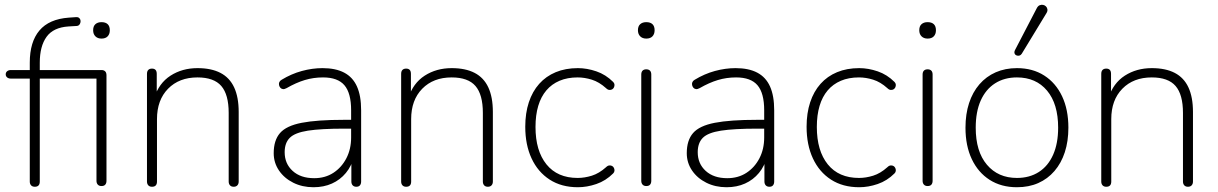

<svg xmlns="http://www.w3.org/2000/svg" viewBox="-20 -778 5111 806"><path d="M126 6Q116 6 110.5 0Q105 -6 105 -16V-448H26Q16 -448 10 -453Q4 -458 4 -466Q4 -474 10 -479Q16 -484 26 -484H115L105 -473V-515Q105 -602 145.5 -650Q186 -698 269 -704L298 -706Q306 -707 311 -703.5Q316 -700 317.5 -694.5Q319 -689 317.5 -683Q316 -677 312 -673Q308 -669 302 -669L268 -667Q204 -663 175.5 -623.5Q147 -584 147 -515V-470L139 -484H406Q416 -484 421.5 -478.5Q427 -473 427 -462V-19Q427 -9 422 -3Q417 3 406 3Q396 3 390.5 -3Q385 -9 385 -19V-448H147V-16Q147 6 126 6ZM406 -616Q390 -616 380.5 -625.5Q371 -635 371 -651Q371 -668 380.5 -676.5Q390 -685 406 -685Q423 -685 432 -676.5Q441 -668 441 -651Q441 -635 432 -625.5Q423 -616 406 -616Z M618 6Q608 6 602.5 0Q597 -6 597 -16V-468Q597 -479 602.5 -484.5Q608 -490 618 -490Q628 -490 633 -484.5Q638 -479 638 -468V-366H627Q647 -429 696 -460.5Q745 -492 809 -492Q867 -492 905.5 -472Q944 -452 963 -411Q982 -370 982 -308V-16Q982 -6 976.5 0Q971 6 961 6Q951 6 945.5 0Q940 -6 940 -16V-304Q940 -381 909 -417Q878 -453 809 -453Q732 -453 685.5 -405.5Q639 -358 639 -278V-16Q639 6 618 6Z M1296 8Q1249 8 1211 -11Q1173 -30 1151 -62.5Q1129 -95 1129 -135Q1129 -189 1155.5 -219.5Q1182 -250 1246.5 -262.5Q1311 -275 1424 -275H1465V-238H1426Q1327 -238 1272.5 -229.5Q1218 -221 1196.5 -199.5Q1175 -178 1175 -139Q1175 -91 1208.5 -60.5Q1242 -30 1299 -30Q1345 -30 1379.5 -52.5Q1414 -75 1434 -113.5Q1454 -152 1454 -201V-315Q1454 -387 1426 -420Q1398 -453 1336 -453Q1296 -453 1259.5 -442Q1223 -431 1183 -408Q1174 -403 1167.5 -404Q1161 -405 1157 -409.5Q1153 -414 1151.5 -420.5Q1150 -427 1152.5 -433Q1155 -439 1162 -443Q1203 -468 1247 -480Q1291 -492 1334 -492Q1389 -492 1425 -473Q1461 -454 1478.5 -415Q1496 -376 1496 -315V-16Q1496 -6 1491 0Q1486 6 1476 6Q1466 6 1460.5 0Q1455 -6 1455 -16V-121H1466Q1456 -81 1432 -52Q1408 -23 1373.5 -7.5Q1339 8 1296 8Z M1685 6Q1675 6 1669.5 0Q1664 -6 1664 -16V-468Q1664 -479 1669.5 -484.5Q1675 -490 1685 -490Q1695 -490 1700 -484.5Q1705 -479 1705 -468V-366H1694Q1714 -429 1763 -460.5Q1812 -492 1876 -492Q1934 -492 1972.5 -472Q2011 -452 2030 -411Q2049 -370 2049 -308V-16Q2049 -6 2043.5 0Q2038 6 2028 6Q2018 6 2012.5 0Q2007 -6 2007 -16V-304Q2007 -381 1976 -417Q1945 -453 1876 -453Q1799 -453 1752.5 -405.5Q1706 -358 1706 -278V-16Q1706 6 1685 6Z M2406 8Q2337 8 2287.5 -24Q2238 -56 2211.5 -113Q2185 -170 2185 -246Q2185 -303 2200 -348.5Q2215 -394 2243.5 -426Q2272 -458 2313 -475Q2354 -492 2406 -492Q2444 -492 2483.5 -478.5Q2523 -465 2554 -434Q2559 -429 2559.5 -423Q2560 -417 2557.5 -411.5Q2555 -406 2550 -403Q2545 -400 2538 -400.5Q2531 -401 2524 -408Q2495 -434 2464.5 -443.5Q2434 -453 2405 -453Q2362 -453 2329 -439Q2296 -425 2273.5 -398.5Q2251 -372 2239.5 -333.5Q2228 -295 2228 -245Q2228 -145 2274 -88Q2320 -31 2405 -31Q2434 -31 2464.5 -40.5Q2495 -50 2524 -76Q2531 -83 2538 -83.5Q2545 -84 2550 -81Q2555 -78 2557.5 -72.5Q2560 -67 2559.5 -61Q2559 -55 2554 -50Q2523 -19 2483.5 -5.5Q2444 8 2406 8Z M2693 3Q2683 3 2677.5 -3Q2672 -9 2672 -19V-465Q2672 -476 2677.5 -481.5Q2683 -487 2693 -487Q2703 -487 2708.5 -481.5Q2714 -476 2714 -465V-19Q2714 -9 2709 -3Q2704 3 2693 3ZM2693 -616Q2677 -616 2667.5 -625.5Q2658 -635 2658 -651Q2658 -668 2667.5 -676.5Q2677 -685 2693 -685Q2710 -685 2719 -676.5Q2728 -668 2728 -651Q2728 -635 2719 -625.5Q2710 -616 2693 -616Z M3030 8Q2983 8 2945 -11Q2907 -30 2885 -62.5Q2863 -95 2863 -135Q2863 -189 2889.5 -219.5Q2916 -250 2980.5 -262.5Q3045 -275 3158 -275H3199V-238H3160Q3061 -238 3006.5 -229.5Q2952 -221 2930.5 -199.5Q2909 -178 2909 -139Q2909 -91 2942.5 -60.5Q2976 -30 3033 -30Q3079 -30 3113.5 -52.5Q3148 -75 3168 -113.5Q3188 -152 3188 -201V-315Q3188 -387 3160 -420Q3132 -453 3070 -453Q3030 -453 2993.5 -442Q2957 -431 2917 -408Q2908 -403 2901.5 -404Q2895 -405 2891 -409.5Q2887 -414 2885.5 -420.5Q2884 -427 2886.5 -433Q2889 -439 2896 -443Q2937 -468 2981 -480Q3025 -492 3068 -492Q3123 -492 3159 -473Q3195 -454 3212.5 -415Q3230 -376 3230 -315V-16Q3230 -6 3225 0Q3220 6 3210 6Q3200 6 3194.5 0Q3189 -6 3189 -16V-121H3200Q3190 -81 3166 -52Q3142 -23 3107.5 -7.5Q3073 8 3030 8Z M3587 8Q3518 8 3468.5 -24Q3419 -56 3392.5 -113Q3366 -170 3366 -246Q3366 -303 3381 -348.5Q3396 -394 3424.5 -426Q3453 -458 3494 -475Q3535 -492 3587 -492Q3625 -492 3664.5 -478.5Q3704 -465 3735 -434Q3740 -429 3740.5 -423Q3741 -417 3738.5 -411.5Q3736 -406 3731 -403Q3726 -400 3719 -400.5Q3712 -401 3705 -408Q3676 -434 3645.5 -443.5Q3615 -453 3586 -453Q3543 -453 3510 -439Q3477 -425 3454.5 -398.5Q3432 -372 3420.5 -333.5Q3409 -295 3409 -245Q3409 -145 3455 -88Q3501 -31 3586 -31Q3615 -31 3645.5 -40.5Q3676 -50 3705 -76Q3712 -83 3719 -83.5Q3726 -84 3731 -81Q3736 -78 3738.5 -72.5Q3741 -67 3740.5 -61Q3740 -55 3735 -50Q3704 -19 3664.5 -5.5Q3625 8 3587 8Z M3874 3Q3864 3 3858.5 -3Q3853 -9 3853 -19V-465Q3853 -476 3858.5 -481.5Q3864 -487 3874 -487Q3884 -487 3889.5 -481.5Q3895 -476 3895 -465V-19Q3895 -9 3890 -3Q3885 3 3874 3ZM3874 -616Q3858 -616 3848.5 -625.5Q3839 -635 3839 -651Q3839 -668 3848.5 -676.5Q3858 -685 3874 -685Q3891 -685 3900 -676.5Q3909 -668 3909 -651Q3909 -635 3900 -625.5Q3891 -616 3874 -616Z M4249 8Q4183 8 4134.5 -23Q4086 -54 4059.5 -110Q4033 -166 4033 -242Q4033 -299 4048 -345Q4063 -391 4091.5 -424Q4120 -457 4160 -474.5Q4200 -492 4249 -492Q4315 -492 4363.5 -461Q4412 -430 4438.5 -374Q4465 -318 4465 -242Q4465 -185 4450 -139Q4435 -93 4406.5 -60Q4378 -27 4338.5 -9.5Q4299 8 4249 8ZM4249 -31Q4302 -31 4341 -56Q4380 -81 4401 -128.5Q4422 -176 4422 -242Q4422 -342 4375.5 -397.5Q4329 -453 4249 -453Q4196 -453 4157 -428Q4118 -403 4097 -356Q4076 -309 4076 -242Q4076 -142 4123 -86.5Q4170 -31 4249 -31ZM4269 -552Q4265 -546 4259 -544.5Q4253 -543 4247 -545.5Q4241 -548 4239 -554Q4237 -560 4241 -568L4332 -743Q4337 -753 4344.5 -756Q4352 -759 4359 -757.5Q4366 -756 4371 -751Q4376 -746 4377 -738.5Q4378 -731 4373 -723Z M4624 6Q4614 6 4608.5 0Q4603 -6 4603 -16V-468Q4603 -479 4608.5 -484.5Q4614 -490 4624 -490Q4634 -490 4639 -484.5Q4644 -479 4644 -468V-366H4633Q4653 -429 4702 -460.5Q4751 -492 4815 -492Q4873 -492 4911.5 -472Q4950 -452 4969 -411Q4988 -370 4988 -308V-16Q4988 -6 4982.5 0Q4977 6 4967 6Q4957 6 4951.5 0Q4946 -6 4946 -16V-304Q4946 -381 4915 -417Q4884 -453 4815 -453Q4738 -453 4691.5 -405.5Q4645 -358 4645 -278V-16Q4645 6 4624 6Z"/></svg>

Font: Nunito ExtraLight
Style: Regular
Weight: 200
Designer: Vernon Adams
Foundry: Vernon Adams
Version: Version 3.602